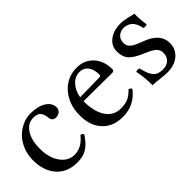

<svg xmlns="http://www.w3.org/2000/svg" viewBox="-2 -848 1268 1268"><g transform="rotate(-45 632.0 -214.5)"><path d="M397.9 -90.8Q374 -51.3 346.4 -28.3Q318.8 -5.4 293.2 2.2Q267.6 9.8 234.9 9.8Q142.1 9.8 89.6 -49.8Q37.1 -109.4 37.1 -208Q37.1 -259.3 55.2 -303.7Q73.2 -348.1 102.5 -377.2Q131.8 -406.2 168.2 -422.6Q204.6 -439 242.2 -439Q313 -439 354 -412.6Q395 -386.2 395 -344.2Q395 -323.2 379.6 -311.5Q364.3 -299.8 346.2 -299.8Q312 -299.8 308.1 -335.9Q306.2 -351.6 303.2 -362.1Q300.3 -372.6 293.2 -383.5Q286.1 -394.5 272 -400.1Q257.8 -405.8 236.8 -405.8Q186.5 -405.8 154.8 -358.4Q123 -311 123 -230Q123 -144 161.6 -91.6Q200.2 -39.1 256.8 -39.1Q325.7 -39.1 377 -105Q392.6 -103 397.9 -90.8Z M551.8 -282.2 732.9 -285.2Q747.6 -285.2 747.6 -298.8Q747.6 -348.1 725.8 -376Q704.1 -403.8 666.5 -403.8Q624 -403.8 592.5 -370.1Q561 -336.4 551.8 -282.2ZM814 -92.8Q830.6 -91.3 835 -77.1Q767.6 9.8 660.6 9.8Q570.3 9.8 517.6 -46.4Q464.8 -102.5 464.8 -198.2Q464.8 -301.8 523.7 -369.4Q582.5 -437 673.8 -437Q745.1 -437 789.3 -388.7Q833.5 -340.3 833.5 -263.2Q833.5 -246.1 814.9 -246.1L548.8 -248Q548.8 -150.4 586.4 -94.7Q624 -39.1 689.9 -39.1Q730.5 -39.1 757.3 -50.5Q784.2 -62 814 -92.8Z M932.6 -138.2Q937.5 -143.1 949.7 -143.1Q959.5 -143.1 963.4 -139.2Q968.3 -121.6 970.5 -113.3Q972.7 -105 978 -90.3Q983.4 -75.7 987.8 -68.4Q992.2 -61 1000.2 -51Q1008.3 -41 1017.3 -36.4Q1026.4 -31.7 1039.1 -28.3Q1051.8 -24.9 1067.4 -24.9Q1105.5 -24.9 1127 -45.4Q1148.4 -65.9 1148.4 -102.1Q1148.4 -128.4 1129.2 -147Q1109.9 -165.5 1055.7 -188Q989.3 -215.3 962.9 -244.4Q936.5 -273.4 936.5 -325.2Q936.5 -375.5 978 -407.2Q1019.5 -439 1085.4 -439Q1111.8 -439 1151.9 -429.2Q1191.9 -419.4 1195.3 -418.9Q1193.8 -370.1 1202.6 -312Q1196.8 -308.1 1184.6 -308.1Q1174.8 -308.1 1170.4 -311Q1166.5 -335 1157.5 -353Q1148.4 -371.1 1138.4 -380.4Q1128.4 -389.6 1116 -395.3Q1103.5 -400.9 1095.2 -402.3Q1086.9 -403.8 1078.6 -403.8Q1049.8 -403.8 1028.6 -385.5Q1007.3 -367.2 1007.3 -335Q1007.3 -323.2 1010 -313.7Q1012.7 -304.2 1020.3 -296.1Q1027.8 -288.1 1034.4 -282.7Q1041 -277.3 1055.4 -270.8Q1069.8 -264.2 1078.9 -260.3Q1087.9 -256.3 1107.4 -249Q1224.6 -206.1 1224.6 -117.2Q1224.6 -60.1 1183.6 -25.1Q1142.6 9.8 1075.7 9.8Q1053.2 9.8 1011 4.9Q968.8 0 946.3 0Q946.3 -69.8 932.6 -138.2Z"/></g></svg>

Font: Common Serif
Style: Regular
Weight: 400
Designer: Philipp H. Poll, Khaled Hosny
Foundry: Stefan Peev, Context Ltd.
Version: Version 1.026